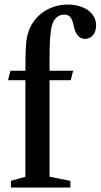

<svg xmlns="http://www.w3.org/2000/svg" viewBox="-20 -842 452 862"><path d="M29 0H296V-30L202.5 -48.5V-482H297.5L308.5 -524.5H202.5V-579C202.5 -651 205 -700 214 -730.5C224 -762.5 245 -776.5 268.5 -776.5C293 -776.5 303.5 -762 311 -725.5C318 -690.5 334.5 -667.5 361 -667.5C391.5 -667.5 411.5 -692 411.5 -728C411.5 -783.5 359 -821.5 283.5 -821.5C202.5 -821.5 130.5 -772.5 107 -696.5C96.5 -665.5 94 -629 94 -524.5H27L16 -482H94V-48.5L29 -30Z"/></svg>

Font: Libre Caslon Condensed SemiBold
Style: Regular
Weight: 600
Designer: Pablo Impallari, Rodrigo Fuenzalida, Katja Schimmel, Ertekin Erdin
Foundry: Pablo Impallari, Rodrigo Fuenzalida
Version: Version 2.000;gftools[0.9.33]